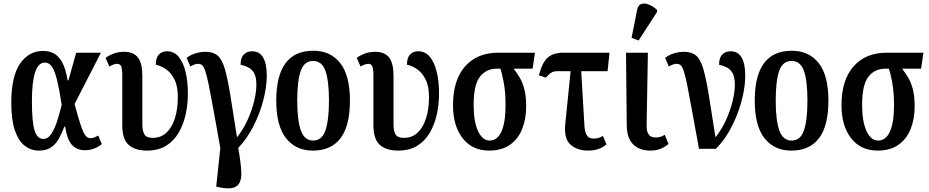

<svg xmlns="http://www.w3.org/2000/svg" viewBox="-20 -830 5182 1071"><path d="M197 10Q153 10 118 -17Q83 -44 63 -102.5Q43 -161 43 -257Q43 -403 91.5 -474.5Q140 -546 222 -546Q252 -546 278.5 -533Q305 -520 325.5 -485Q346 -450 357 -382H362L405 -536H543L396 -250Q418 -166 432.5 -125.5Q447 -85 458.5 -72Q470 -59 485 -59Q495 -59 506.5 -63.5Q518 -68 528 -74L548 -26Q530 -11 505.5 -1.5Q481 8 453 8Q412 8 384 -19Q356 -46 343 -124H339Q326 -89 309.5 -58.5Q293 -28 266.5 -9Q240 10 197 10ZM222 -55Q248 -55 267 -84.5Q286 -114 300 -158Q314 -202 324 -245Q311 -331 298.5 -382.5Q286 -434 270 -457.5Q254 -481 230 -481Q158 -481 158 -265Q158 -152 172.5 -103.5Q187 -55 222 -55Z M800 10Q733 10 697.5 -22Q662 -54 662 -132V-409Q662 -445 656 -459.5Q650 -474 634 -474Q616 -474 590 -459L569 -507Q589 -522 615 -531.5Q641 -541 672 -541Q725 -541 749.5 -509Q774 -477 774 -408V-137Q774 -101 785 -81Q796 -61 832 -61Q878 -61 909 -90.5Q940 -120 956 -171.5Q972 -223 972 -289Q972 -350 952.5 -388Q933 -426 904.5 -445Q876 -464 849 -469Q849 -507 866 -525.5Q883 -544 912 -544Q951 -544 976.5 -513.5Q1002 -483 1015 -429.5Q1028 -376 1028 -308Q1028 -248 1015.5 -191.5Q1003 -135 976.5 -89.5Q950 -44 906.5 -17Q863 10 800 10Z M1205 215 1186 211 1209 -4Q1186 -133 1170.5 -219Q1155 -305 1144.5 -356Q1134 -407 1125.5 -432.5Q1117 -458 1108 -466Q1099 -474 1086 -474Q1066 -474 1042 -459L1021 -507Q1044 -525 1072 -533Q1100 -541 1128 -541Q1170 -541 1194.5 -519.5Q1219 -498 1234.5 -444.5Q1250 -391 1265 -298.5Q1280 -206 1302 -64Q1337 -108 1361 -161Q1385 -214 1397.5 -265.5Q1410 -317 1410 -357Q1410 -399 1398 -421Q1386 -443 1366 -453.5Q1346 -464 1322 -469Q1322 -509 1340.5 -526.5Q1359 -544 1386 -544Q1428 -544 1448 -509Q1468 -474 1468 -409Q1468 -345 1448.5 -270Q1429 -195 1393 -125Q1357 -55 1309 -5Q1324 79 1326 132.5Q1328 186 1301 207.5Q1274 229 1205 215Z M1725 10Q1630 10 1575.5 -59Q1521 -128 1521 -269Q1521 -547 1728 -547Q1823 -547 1877.5 -478.5Q1932 -410 1932 -269Q1932 -128 1879.5 -59Q1827 10 1725 10ZM1727 -46Q1776 -46 1795.5 -103Q1815 -160 1815 -269Q1815 -379 1795.5 -434.5Q1776 -490 1726 -490Q1677 -490 1657.5 -434.5Q1638 -379 1638 -269Q1638 -160 1658 -103Q1678 -46 1727 -46Z M2201 10Q2134 10 2098.5 -22Q2063 -54 2063 -132V-409Q2063 -445 2057 -459.5Q2051 -474 2035 -474Q2017 -474 1991 -459L1970 -507Q1990 -522 2016 -531.5Q2042 -541 2073 -541Q2126 -541 2150.5 -509Q2175 -477 2175 -408V-137Q2175 -101 2186 -81Q2197 -61 2233 -61Q2279 -61 2310 -90.5Q2341 -120 2357 -171.5Q2373 -223 2373 -289Q2373 -350 2353.5 -388Q2334 -426 2305.5 -445Q2277 -464 2250 -469Q2250 -507 2267 -525.5Q2284 -544 2313 -544Q2352 -544 2377.5 -513.5Q2403 -483 2416 -429.5Q2429 -376 2429 -308Q2429 -248 2416.5 -191.5Q2404 -135 2377.5 -89.5Q2351 -44 2307.5 -17Q2264 10 2201 10Z M2709 10Q2615 10 2561 -58.5Q2507 -127 2507 -243Q2507 -384 2574.5 -460Q2642 -536 2759 -536H2964L2951 -447H2845Q2864 -423 2880 -395.5Q2896 -368 2905.5 -330Q2915 -292 2915 -237Q2915 -166 2892.5 -110Q2870 -54 2824 -22Q2778 10 2709 10ZM2711 -46Q2755 -46 2777.5 -97Q2800 -148 2800 -243Q2800 -316 2790 -369.5Q2780 -423 2771 -447H2752Q2692 -447 2657 -402Q2622 -357 2622 -245Q2622 -152 2646.5 -99Q2671 -46 2711 -46Z M3262 10Q3199 10 3162 -23.5Q3125 -57 3133 -137L3163 -433H3090Q3070 -433 3056.5 -425.5Q3043 -418 3025 -397L2986 -410Q3005 -483 3036 -509.5Q3067 -536 3122 -536H3380L3369 -433H3222L3240 -130Q3242 -93 3253.5 -75Q3265 -57 3291 -57Q3305 -57 3316.5 -60Q3328 -63 3343 -72L3363 -25Q3346 -9 3320 0.5Q3294 10 3262 10Z M3608 10Q3546 10 3511 -25.5Q3476 -61 3476 -135L3472 -536H3594L3587 -134Q3586 -96 3598.5 -79.5Q3611 -63 3636 -63Q3652 -63 3663.5 -66.5Q3675 -70 3688 -78L3709 -27Q3692 -12 3667 -1Q3642 10 3608 10ZM3542 -604 3503 -619 3534 -775Q3539 -802 3557.5 -808Q3576 -814 3599.5 -804.5Q3623 -795 3645 -775V-763Z M3879 0Q3855 -130 3839.5 -216.5Q3824 -303 3813.5 -355Q3803 -407 3794.5 -432.5Q3786 -458 3777 -466Q3768 -474 3755 -474Q3735 -474 3711 -459L3690 -507Q3713 -525 3741 -533Q3769 -541 3797 -541Q3839 -541 3863.5 -519.5Q3888 -498 3903.5 -444.5Q3919 -391 3934 -298.5Q3949 -206 3971 -64Q4006 -108 4030 -161Q4054 -214 4066.5 -265.5Q4079 -317 4079 -357Q4079 -399 4067 -421Q4055 -443 4035 -453.5Q4015 -464 3991 -469Q3991 -509 4009.5 -526.5Q4028 -544 4055 -544Q4097 -544 4117 -509Q4137 -474 4137 -409Q4137 -360 4125.5 -304.5Q4114 -249 4092.5 -193Q4071 -137 4041 -87Q4011 -37 3973 0Z M4394 10Q4299 10 4244.5 -59Q4190 -128 4190 -269Q4190 -547 4397 -547Q4492 -547 4546.5 -478.5Q4601 -410 4601 -269Q4601 -128 4548.5 -59Q4496 10 4394 10ZM4396 -46Q4445 -46 4464.5 -103Q4484 -160 4484 -269Q4484 -379 4464.5 -434.5Q4445 -490 4395 -490Q4346 -490 4326.5 -434.5Q4307 -379 4307 -269Q4307 -160 4327 -103Q4347 -46 4396 -46Z M4876 10Q4782 10 4728 -58.5Q4674 -127 4674 -243Q4674 -384 4741.5 -460Q4809 -536 4926 -536H5131L5118 -447H5012Q5031 -423 5047 -395.5Q5063 -368 5072.5 -330Q5082 -292 5082 -237Q5082 -166 5059.5 -110Q5037 -54 4991 -22Q4945 10 4876 10ZM4878 -46Q4922 -46 4944.5 -97Q4967 -148 4967 -243Q4967 -316 4957 -369.5Q4947 -423 4938 -447H4919Q4859 -447 4824 -402Q4789 -357 4789 -245Q4789 -152 4813.5 -99Q4838 -46 4878 -46Z"/></svg>

Font: Noto Serif ExtraCondensed SemiBold
Style: Regular
Weight: 600
Width: 2
Designer: Monotype Design Team
Foundry: Monotype Imaging Inc.
Version: Version 2.015; ttfautohint (v1.8.4.7-5d5b)